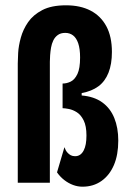

<svg xmlns="http://www.w3.org/2000/svg" viewBox="-20 -689 489 724"><path d="M291 15Q273 15 255.5 8.5Q238 2 222.5 -10Q207 -22 195 -39L223 -134Q227 -122 233.5 -114.5Q240 -107 247 -103.5Q254 -100 263 -100Q274 -100 282 -105.5Q290 -111 295.5 -121.5Q301 -132 303.5 -146Q306 -160 306 -178Q306 -214 295.5 -235Q285 -256 270 -265.5Q255 -275 240 -278Q225 -281 216 -281V-374Q232 -374 247 -381.5Q262 -389 272 -410Q282 -431 282 -472Q282 -505 275 -525.5Q268 -546 255.5 -555.5Q243 -565 226 -565Q209 -565 198 -557Q187 -549 181 -536.5Q175 -524 172.5 -509.5Q170 -495 169 -480.5Q168 -466 168 -456V0H47V-450Q47 -464 48.5 -490Q50 -516 58.5 -547Q67 -578 86 -605.5Q105 -633 139.5 -651Q174 -669 229 -669Q283 -669 321.5 -649Q360 -629 381 -590Q402 -551 402 -493Q402 -447 389 -414.5Q376 -382 351 -363.5Q326 -345 288 -338V-329Q335 -325 365.5 -303Q396 -281 411 -244Q426 -207 426 -159Q426 -105 409.5 -66.5Q393 -28 362.5 -6.5Q332 15 291 15Z"/></svg>

Font: Bricolage Grotesque 36pt Condensed SemiBold
Style: Regular
Weight: 600
Width: 3
Designer: Mathieu Triay
Foundry: Atelier Triay
Version: Version 1.001;gftools[0.9.33.dev8+g029e19f]